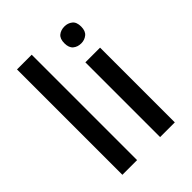

<svg xmlns="http://www.w3.org/2000/svg" viewBox="-217 -869 979 979"><g transform="rotate(-45 272.0 -380.0)"><path d="M189 0H83V-760H189Z M461 -539V0H355V-539ZM409 -744Q433 -744 451 -730Q469 -716 469 -683Q469 -651 451 -636.5Q433 -622 409 -622Q383 -622 365.5 -636.5Q348 -651 348 -683Q348 -716 365.5 -730Q383 -744 409 -744Z"/></g></svg>

Font: Noto Sans Hebrew Medium
Style: Regular
Weight: 500
Designer: Monotype Design Team
Foundry: Monotype Imaging Inc.
Version: Version 2.003